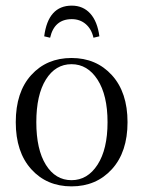

<svg xmlns="http://www.w3.org/2000/svg" viewBox="-20 -650 510 682"><path d="M235 -630Q275 -630 300.5 -602Q326 -574 333 -521L312 -516Q305 -547 284.5 -564.5Q264 -582 235 -582Q173 -582 158 -516L137 -521Q151 -630 235 -630ZM36 -216Q36 -323 91 -383.5Q146 -444 234 -444Q322 -444 377.5 -383Q433 -322 433 -216Q433 -110 377.5 -49Q322 12 234 12Q146 12 91 -49Q36 -110 36 -216ZM143 -64.5Q177 -10 234 -10Q291 -10 326.5 -65Q362 -120 362 -216Q362 -312 326.5 -367Q291 -422 234 -422Q177 -422 143 -367.5Q109 -313 109 -216Q109 -119 143 -64.5Z"/></svg>

Font: Arapey Thin
Style: Regular
Weight: 100
Designer: Eduardo Rodriguez Tunni
Foundry: Eduardo Rodriguez Tunni
Version: Version 4.000;hotconv 1.0.109;makeotfexe 2.5.65596